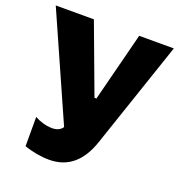

<svg xmlns="http://www.w3.org/2000/svg" viewBox="-129 -809 870 932"><g transform="rotate(20 305.5 -342.5)"><path d="M226 15C327 15 389 -45 424 -148L611 -700H432L341 -343H331L198 -700H1L241 -159C230 -142 211 -134 187 -134C155 -134 119 -146 97 -159V-8C139 7 185 15 226 15Z"/></g></svg>

Font: Fixel Text ExtraBold
Style: Regular
Weight: 800
Width: 4
Designer: AlfaBravo + MacPaw
Foundry: Kyrylo Tkachov, Marchela Mozhyna, Serhii Makarenko, Maria Weinstein, Zakhar Kryvoshyya
Version: Version 1.211